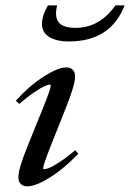

<svg xmlns="http://www.w3.org/2000/svg" viewBox="-20 -672 477 704"><path d="M232.4 -520Q187 -520 160.4 -536.6Q133.8 -553.2 133.8 -585Q133.8 -614.3 155.8 -652.3H189.5Q179.2 -609.4 195.6 -589.6Q211.9 -569.8 257.3 -569.8Q344.7 -569.8 403.3 -652.3H437Q385.7 -520 232.4 -520ZM80.1 11.2Q64.5 11.2 55.9 2.4Q47.4 -6.3 47.4 -22.5Q47.4 -51.8 78.6 -129.9L140.6 -283.2Q166 -346.2 166 -357.9Q166 -361.8 162.1 -361.8Q156.2 -361.8 143.1 -356Q129.9 -350.1 104.5 -333Q79.1 -315.9 50.8 -291L38.1 -302.7Q87.9 -357.9 140.4 -391.4Q192.9 -424.8 222.2 -424.8Q238.3 -424.8 246.8 -416Q255.4 -407.2 255.4 -391.6Q255.4 -362.8 225.1 -285.6L162.6 -128.4Q138.2 -65.4 138.2 -55.7Q138.2 -51.8 142.1 -51.8Q148.4 -51.8 160.6 -56.4Q172.9 -61 198.7 -77.9Q224.6 -94.7 255.9 -121.1L267.1 -108.4Q214.4 -53.2 162.6 -21Q110.8 11.2 80.1 11.2Z"/></svg>

Font: Elstob 18pt Medium
Style: Italic
Weight: 500
Italic angle: -20°
Designer: Peter S. Baker
Version: Version 1.015